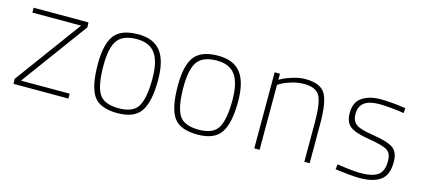

<svg xmlns="http://www.w3.org/2000/svg" viewBox="-47 -860 2684 1219"><g transform="rotate(15 1294.5 -250.0)"><path d="M60 -468V-500H420L422 -468L102 -32H422V0H62L60 -32L380 -468Z M746 -509Q847 -509 894.5 -448.5Q942 -388 942 -259Q942 -119 899.5 -55Q857 9 746 9Q631 9 588.5 -52Q546 -113 546 -261Q546 -394 591 -451.5Q636 -509 746 -509ZM746 -23Q842 -23 873.5 -79Q905 -135 905 -259Q905 -372 867 -424.5Q829 -477 746 -477Q656 -477 619.5 -428.5Q583 -380 583 -261Q583 -131 615.5 -77Q648 -23 746 -23Z M1272 -509Q1373 -509 1420.5 -448.5Q1468 -388 1468 -259Q1468 -119 1425.5 -55Q1383 9 1272 9Q1157 9 1114.5 -52Q1072 -113 1072 -261Q1072 -394 1117 -451.5Q1162 -509 1272 -509ZM1272 -23Q1368 -23 1399.5 -79Q1431 -135 1431 -259Q1431 -372 1393 -424.5Q1355 -477 1272 -477Q1182 -477 1145.5 -428.5Q1109 -380 1109 -261Q1109 -131 1141.5 -77Q1174 -23 1272 -23Z M1679 0H1644V-500H1679V-460Q1688 -465 1703.5 -473.5Q1719 -482 1762.5 -495.5Q1806 -509 1844 -509Q1943 -509 1975.5 -456Q2008 -403 2008 -260V0H1973V-258Q1973 -384 1948.5 -430.5Q1924 -477 1844 -477Q1804 -477 1763 -464.5Q1722 -452 1701 -440L1679 -427Z M2504 -495 2502 -462Q2405 -477 2337 -477Q2208 -477 2208 -377Q2208 -333 2235.5 -311.5Q2263 -290 2345 -278Q2448 -262 2485 -236Q2522 -210 2522 -144Q2522 -60 2475 -25.5Q2428 9 2337 9Q2312 9 2272 5.5Q2232 2 2204 -2L2177 -6L2181 -39Q2284 -23 2335 -23Q2411 -23 2448 -48Q2485 -73 2485 -141Q2485 -192 2456 -211Q2427 -230 2335 -245Q2244 -259 2207.5 -285.5Q2171 -312 2171 -375Q2171 -446 2218.5 -477.5Q2266 -509 2337 -509Q2371 -509 2413 -505.5Q2455 -502 2480 -498Z"/></g></svg>

Font: TypoPRO Titillium Maps
Style: 1 wt
Weight: 100
Designer: Campivisivi
Foundry: Accademia di Belle Arti di Urbino and students of MA course of Visual design
Version: Version 001.001